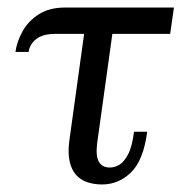

<svg xmlns="http://www.w3.org/2000/svg" viewBox="-20 -480 482 510"><path d="M432 -390H127Q94 -390 76.5 -376.5Q59 -363 56 -342H21Q25 -370 40 -397Q55 -424 83 -442Q111 -460 153 -460H442ZM279 -394 238 -99Q234 -66 242.5 -50.5Q251 -35 272 -35Q284 -35 296.5 -42Q309 -49 320 -69.5Q331 -90 336 -130H371Q361 -54 328 -22Q295 10 251 10Q230 10 212 4Q194 -2 182 -15.5Q170 -29 165 -51Q160 -73 164 -105L204 -394Z"/></svg>

Font: Brygada 1918
Style: Italic
Weight: 400
Italic angle: -8°
Designer: Mateusz Machalski | Borys Kosmynka | Przemek Hoffer
Foundry: NIEPODLEGLA 2018
Version: Version 3.006